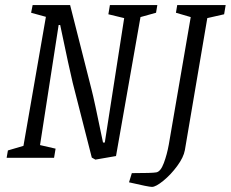

<svg xmlns="http://www.w3.org/2000/svg" viewBox="-20 -619 905 753"><path d="M592 -569 531 -552 435 -7 354 7 340 -1 265 -295Q253 -344 216 -521H210L137 -50L198 -36L192 0H6L11 -29L72 -47L160 -553L102 -569L108 -599H255L339 -268Q348 -235 384 -60H391L467 -548L405 -563L411 -599H597ZM859 -563 793 -548 705 -30Q700 -2 675 32Q650 66 620.5 90Q591 114 576 114Q563 114 486 96L497 60Q578 60 593 57Q610 54 622.5 20.5Q635 -13 642 -52L728 -552L670 -569L675 -599H865Z"/></svg>

Font: Grenze Light
Style: Italic
Weight: 300
Italic angle: -10°
Designer: Renata Polastri
Foundry: Omnibus-Type
Version: Version 1.002; ttfautohint (v1.8)